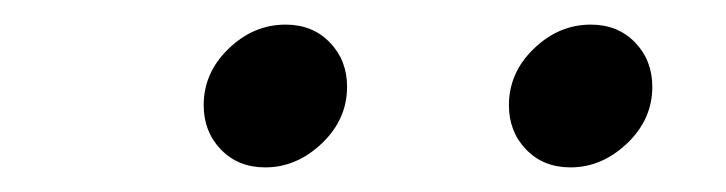

<svg xmlns="http://www.w3.org/2000/svg" viewBox="-20 -721 590 156"><path d="M443.5 -585Q421.5 -585 407.5 -599.5Q393.5 -614 393.5 -635.5Q393.5 -662 413.8 -681.5Q434 -701 460 -701Q482 -701 496 -686.5Q510 -672 510 -650.5Q510 -624 489.5 -604.5Q469 -585 443.5 -585ZM195.5 -585Q173.5 -585 159.5 -599.5Q145.5 -614 145.5 -635.5Q145.5 -662 165.8 -681.5Q186 -701 212 -701Q234 -701 248 -686.5Q262 -672 262 -650.5Q262 -624 241.5 -604.5Q221 -585 195.5 -585Z"/></svg>

Font: Anybody ExtraExpanded ExtraBold
Style: Italic
Weight: 800
Width: 8
Italic angle: -10°
Designer: Tyler Finck
Foundry: Etcetera Type Company
Version: Version 1.010; ttfautohint (v1.8.3) -l 8 -r 50 -G 200 -x 14 